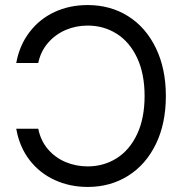

<svg xmlns="http://www.w3.org/2000/svg" viewBox="-20 -737 733 767"><path d="M330.1 -72.3Q394.5 -72.3 446.3 -105Q498 -137.7 527.8 -201.2Q557.6 -264.6 557.6 -353.5Q557.6 -442.4 527.8 -505.9Q498 -569.3 446.3 -602.1Q394.5 -634.8 330.1 -634.8Q283.2 -634.8 242.2 -617.2Q201.2 -599.6 171.9 -565.9Q142.6 -532.2 132.8 -485.4H44.9Q57.6 -555.7 97.7 -608.4Q137.7 -661.1 197.8 -689Q257.8 -716.8 330.1 -716.8Q420.9 -716.8 491.7 -672.4Q562.5 -627.9 602.5 -545.4Q642.6 -462.9 642.6 -353.5Q642.6 -243.2 602.5 -161.1Q562.5 -79.1 491.7 -34.7Q420.9 9.8 330.1 9.8Q258.8 9.8 198.2 -18.1Q137.7 -45.9 97.7 -98.1Q57.6 -150.4 44.9 -222.7H132.8Q142.6 -174.8 171.4 -141.1Q200.2 -107.4 241.7 -89.8Q283.2 -72.3 330.1 -72.3Z"/></svg>

Font: Pretendard GOV Variable
Style: Regular
Weight: 400
Designer: Base glyphs from Inter by Rasmus Andersson; Hangul glyphs from Noto Sans CJK(Source Han Sans) by Jang Soo-young and Kang
Foundry: Kil Hyung-jin
Version: Version 1.307;Glyphs 3.2 (3192)